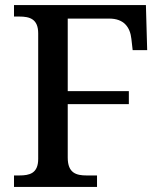

<svg xmlns="http://www.w3.org/2000/svg" viewBox="-20 -734 639 754"><path d="M35 0H361V-45H320C280 -45 246 -54 246 -115V-325H486V-376H246V-661H409C466 -661 491 -628 496 -581L501 -537H558L553 -714H35V-669H56C96 -669 130 -660 130 -603V-110C130 -53 96 -45 56 -45H35Z"/></svg>

Font: Noto Serif Thai Medium
Style: Regular
Weight: 500
Designer: Monotype Design Team
Foundry: Monotype Imaging Inc.
Version: Version 1.901;PS 001.901;hotconv 1.0.88;makeotf.lib2.5.64775